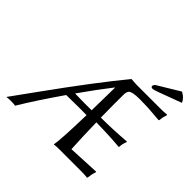

<svg xmlns="http://www.w3.org/2000/svg" viewBox="-196 -1027 1235 1235"><g transform="rotate(45 421.5 -409.0)"><path d="M792.5 -820.8Q831.1 -799.8 843.3 -769L687 -710.9Q656.2 -699.2 642.6 -699.2Q629.4 -700.7 630.9 -713.9Q633.3 -724.1 647.9 -733.9Q649.4 -734.9 650.4 -734.9ZM281.2 -278.3Q166.5 -112.8 97.2 2.9Q85 0 53.2 0Q29.8 0.5 17.6 2.9Q56.6 -50.3 134.3 -158.7Q359.9 -472.2 503.4 -645.5L505.9 -647.9Q507.8 -647.9 556.2 -645H769Q805.2 -645 829.6 -647.9L831.1 -645Q823.2 -617.2 822.3 -613.8Q820.3 -603 818.8 -587.9L815.9 -584L712.4 -592.3Q673.3 -594.2 635.3 -594.2Q564.5 -594.2 549.8 -576.2Q542 -565.4 540.5 -545.4Q539.6 -445.8 541.5 -333Q651.4 -333.5 768.1 -342.8L770.5 -339.8Q764.6 -325.7 761.2 -312Q758.3 -297.4 758.3 -284.2L754.9 -280.8Q672.9 -289.1 542.5 -291Q545.4 -163.1 551.3 -55.7L766.1 -65.9L767.1 -62Q761.7 -45.9 758.3 -28.8Q757.8 -25.4 753.9 0L751.5 2.9Q727.5 0 691.9 0H555.2H553.7H500Q466.8 0 449.2 2.9Q459.5 -47.9 465.3 -279.3Q432.1 -279.8 399.4 -279.8Q351.1 -279.8 281.2 -278.3ZM466.3 -324.7Q468.3 -417.5 469.7 -533.7H467.8Q395 -440.4 314.5 -325.7Q397.9 -324.2 403.8 -324.2Q428.2 -324.2 466.3 -324.7Z"/></g></svg>

Font: Linux Biolinum Capitals O
Style: Italic Samll Caps
Weight: 400
Italic angle: -12°
Designer: Philipp H. Poll
Foundry: Philipp H. Poll
Version: Version 0.6.2